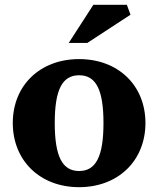

<svg xmlns="http://www.w3.org/2000/svg" viewBox="-20 -761 656 796"><path d="M308 -52C238 -52 207 -113 207 -251C207 -389 238 -449 308 -449C378 -449 409 -389 409 -251C409 -113 378 -52 308 -52ZM33 -251C33 -95 146 15 308 15C470 15 583 -95 583 -251C583 -407 470 -516 308 -516C146 -516 33 -407 33 -251ZM265 -583H342L521 -700L506 -741H367Z"/></svg>

Font: LT Superior Serif ExtraBold
Style: Regular
Weight: 800
Designer: Daniel Lyons
Foundry: LyonsType
Version: Version 2.120;FEAKit 1.0